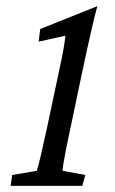

<svg xmlns="http://www.w3.org/2000/svg" viewBox="-20 -603 372 623"><path d="M209 -189.5Q186.5 -85.4 182.6 -48.8L256.8 -35.2L247.1 0H14.6L19.5 -35.2L99.6 -48.8Q109.9 -82.5 132.8 -189.5L173.8 -382.8Q187 -440.9 192.4 -487.3L105.5 -467.8L110.4 -508.8L295.9 -583Q281.7 -533.7 246.1 -366.2Z"/></svg>

Font: Crimson Pro
Style: Italic
Weight: 400
Italic angle: -12°
Designer: Jacques Le Bailly
Foundry: Baron von Fonthausen
Version: Version 1.003